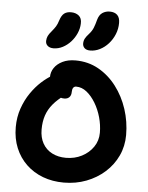

<svg xmlns="http://www.w3.org/2000/svg" viewBox="-65 -1066 870 1128"><g transform="rotate(5 370.0 -502.0)"><path d="M353.8 10Q286.6 10 230.3 -11.2Q174 -32.4 132.2 -72.4Q90.4 -112.4 67.6 -167.6Q44.8 -222.8 44.8 -290Q44.8 -349.4 62.8 -401Q80.8 -452.6 109.1 -493.6Q137.4 -534.6 169.4 -563.6Q201.4 -592.6 229.8 -608.4Q258.2 -624.2 276.2 -624.2Q298.2 -624.2 311.5 -617.8Q324.8 -611.4 337.4 -593.2Q358.4 -564.6 349.4 -541.5Q340.4 -518.4 316.4 -502.2Q274.6 -472.4 248.2 -440.8Q221.8 -409.2 209.5 -372.5Q197.2 -335.8 197.2 -290Q197.2 -242 216.8 -207.3Q236.4 -172.6 272 -154.3Q307.6 -136 353.8 -136Q405.2 -136 447.2 -157.6Q489.2 -179.2 514.6 -216.2Q540 -253.2 540 -300Q540 -345.8 527.2 -391.2Q514.4 -436.6 491.6 -474.4Q468.8 -512.2 440 -535.1Q411.2 -558 378.2 -558Q366.6 -558 360.6 -549.4Q354.6 -540.8 354.6 -525.6Q354.6 -504.4 343.7 -493.3Q332.8 -482.2 314 -482.2Q290.6 -482.2 268.9 -495.6Q247.2 -509 233.3 -535.5Q219.4 -562 219.4 -600.8Q219.4 -630.2 236 -654.9Q252.6 -679.6 284.4 -695.3Q316.2 -711 360.8 -711Q435.6 -711 496.8 -676.6Q558 -642.2 602.5 -583.7Q647 -525.2 670.9 -451.9Q694.8 -378.6 694.8 -300Q694.8 -234.2 668.5 -177.8Q642.2 -121.4 595.2 -79.3Q548.2 -37.2 486.5 -13.6Q424.8 10 353.8 10ZM441 -776.4Q418.8 -776.4 407.6 -787.1Q396.4 -797.8 396.4 -813.4Q396.4 -830.2 403.5 -843.4Q410.6 -856.6 425.4 -872.6Q442.8 -891.8 450.8 -911.9Q458.8 -932 465.8 -959.4Q474 -989.2 493 -1001.8Q512 -1014.4 536.4 -1014.4Q564.8 -1014.4 580.5 -999.2Q596.2 -984 596.2 -952.4Q596.2 -917.6 583.2 -885.7Q570.2 -853.8 548 -829.1Q525.8 -804.4 497.9 -790.4Q470 -776.4 441 -776.4ZM224.8 -770.6Q202.8 -770.6 190.2 -781.8Q177.6 -793 178.4 -811.2Q179.2 -826.8 185 -839.3Q190.8 -851.8 205.2 -868.4Q220.6 -886.8 229.2 -900.7Q237.8 -914.6 244.6 -937Q254.4 -967.4 269.8 -979Q285.2 -990.6 309.4 -990.6Q338 -990.6 356.1 -975.5Q374.2 -960.4 372.6 -929.2Q371.8 -900.2 359.4 -871.9Q347 -843.6 326.5 -820.9Q306 -798.2 279.7 -784.4Q253.4 -770.6 224.8 -770.6Z"/></g></svg>

Font: Shantell Sans Light
Style: Regular
Weight: 300
Designer: Stephen Nixon, Anya Danilova, Shantell Martin
Foundry: Arrow Type
Version: Version 1.011;[c5ecc13dd]